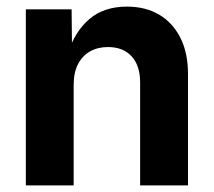

<svg xmlns="http://www.w3.org/2000/svg" viewBox="-20 -564 650 584"><path d="M204.1 -306.2V0H58.6V-535.6H197.8L199.2 -400.4H185.5Q208 -468.8 252.2 -506.3Q296.4 -543.9 366.2 -543.9Q422.4 -543.9 463.9 -519.5Q505.4 -495.1 528.6 -449.2Q551.8 -403.3 551.8 -339.4V0H406.2V-313.5Q406.2 -364.3 380.4 -392.6Q354.5 -420.9 308.6 -420.9Q277.8 -420.9 254.4 -408Q231 -395 217.5 -369.4Q204.1 -343.8 204.1 -306.2Z"/></svg>

Font: Inter 20pt
Style: Bold
Weight: 700
Version: Version 4.001;git-66647c0bb